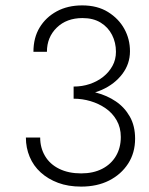

<svg xmlns="http://www.w3.org/2000/svg" viewBox="-20 -706 554 712"><path d="M253 -352Q311 -352 358 -373Q405 -394 433.5 -431.5Q462 -469 462 -516Q462 -561 441 -599Q420 -637 380.5 -661.5Q341 -686 285 -686Q231 -686 190.5 -664Q150 -642 127 -604Q104 -566 104 -514H154Q154 -568 190.5 -603.5Q227 -639 286 -639Q326 -639 353.5 -622Q381 -605 395.5 -576.5Q410 -548 410 -514Q410 -485 397 -461.5Q384 -438 362.5 -421Q341 -404 313 -394.5Q285 -385 253 -385ZM281 -14Q340 -14 384.5 -36.5Q429 -59 455 -99Q481 -139 481 -192Q481 -239 461.5 -273.5Q442 -308 409.5 -330Q377 -352 336.5 -362.5Q296 -373 253 -373V-340Q285 -340 315.5 -331Q346 -322 371.5 -304.5Q397 -287 412.5 -260Q428 -233 428 -198Q428 -158 410 -127.5Q392 -97 359 -80Q326 -63 281 -63Q234 -63 199.5 -80Q165 -97 147 -127.5Q129 -158 129 -196H76Q76 -158 90 -124.5Q104 -91 131 -66.5Q158 -42 195.5 -28Q233 -14 281 -14Z"/></svg>

Font: SpinnyJost
Style: Regular
Weight: 300
Version: Version 3.710